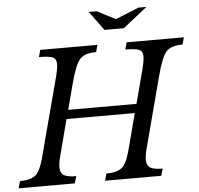

<svg xmlns="http://www.w3.org/2000/svg" viewBox="-90 -1024 1129 1087"><g transform="rotate(-5 475.0 -480.0)"><path d="M715 -168Q703 -124 703 -98Q703 -65 724 -52.5Q745 -40 794 -40L782 0H463L474 -40Q535 -40 562.5 -63Q590 -86 609 -158L664 -367H276L224 -168Q212 -124 212 -98Q212 -65 233 -52.5Q254 -40 303 -40L291 0H-28L-17 -40Q44 -40 71.5 -63Q99 -86 118 -158L235 -600Q250 -656 250 -682Q250 -712 229 -721Q208 -730 151 -730L162 -770H487L476 -730Q410 -730 383 -699.5Q356 -669 329 -566L290 -418H678L726 -600Q741 -656 741 -682Q741 -712 720 -721Q699 -730 642 -730L653 -770H978L967 -730Q901 -730 874 -699.5Q847 -669 820 -566ZM644 -851H534L454 -960H499L604 -906L737 -960H782Z"/></g></svg>

Font: Libre Baskerville
Style: Italic
Weight: 400
Italic angle: -15°
Designer: Pablo Impallari, Rodrigo Fuenzalida
Foundry: Pablo Impallari, Rodrigo Fuenzalida
Version: Version 1.051;Glyphs 3.2.3 (3260)